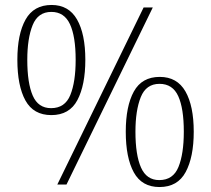

<svg xmlns="http://www.w3.org/2000/svg" viewBox="-20 -744 851 774"><path d="M187 -280Q115 -280 82.5 -339Q50 -398 50 -503Q50 -606 83 -665Q116 -724 188 -724Q257 -724 290.5 -665.5Q324 -607 324 -503Q324 -401 292 -340.5Q260 -280 187 -280ZM211 0 559 -714H596L248 0ZM186 -308Q242 -308 263.5 -361Q285 -414 285 -503Q285 -597 262 -646.5Q239 -696 187 -696Q133 -696 111.5 -642.5Q90 -589 90 -503Q90 -409 112 -358.5Q134 -308 186 -308ZM623 10Q552 10 519.5 -49Q487 -108 487 -213Q487 -316 519.5 -375Q552 -434 624 -434Q694 -434 727.5 -375.5Q761 -317 761 -213Q761 -111 728.5 -50.5Q696 10 623 10ZM622 -18Q678 -18 699.5 -71Q721 -124 721 -213Q721 -307 698.5 -356.5Q676 -406 623 -406Q569 -406 547.5 -352.5Q526 -299 526 -213Q526 -119 548.5 -68.5Q571 -18 622 -18Z"/></svg>

Font: Noto Serif Lao SemiCondensed ExtraLight
Style: Regular
Weight: 200
Width: 4
Designer: Monotype Design Team
Foundry: Monotype Imaging Inc.
Version: Version 2.003; ttfautohint (v1.8.4.7-5d5b)